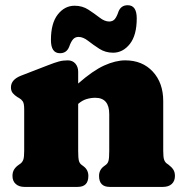

<svg xmlns="http://www.w3.org/2000/svg" viewBox="-20 -734 726 754"><path d="M287 -452V-406Q344.5 -456.5 389.2 -476.8Q434 -497 472 -497Q539 -497 580 -452.8Q621 -408.5 621 -337V-142Q621 -116.5 624.5 -106.8Q628 -97 635 -92L642 -87Q654 -78 660.5 -68Q667 -58 667 -43Q667 -23 654.5 -11.5Q642 0 620 0H411Q369 0 369 -43Q369 -67 388 -81L396 -87Q403.5 -92.5 406.2 -103Q409 -113.5 409 -142V-286Q409 -350 354 -350Q337.5 -350 320.2 -345Q303 -340 287 -326V-142Q287 -113.5 289.8 -103Q292.5 -92.5 300 -87L308 -81Q327 -67 327 -43Q327 0 285 0H76Q54.5 0 41.8 -11.5Q29 -23 29 -43Q29 -58 35.5 -68.5Q42 -79 54 -87L61 -92Q68 -97.5 71.5 -107Q75 -116.5 75 -142V-305Q75 -327.5 69.5 -335.8Q64 -344 55 -349L48 -353Q37 -360 30 -368.5Q23 -377 23 -391Q23 -421.5 63 -437L169 -478Q194.5 -488 211 -492.5Q227.5 -497 246 -497Q265 -497 276 -484.2Q287 -471.5 287 -452ZM424 -527Q394 -527 370 -542.5Q346 -558 326.2 -573.5Q306.5 -589 288.5 -589Q275 -589 266.8 -579.5Q258.5 -570 251.5 -550Q241.5 -525 215.5 -525Q180 -525 180 -577Q180 -643 207 -677.2Q234 -711.5 273 -711.5Q303.5 -711.5 327.2 -696Q351 -680.5 371 -665Q391 -649.5 408.5 -649.5Q423 -649.5 431 -659.2Q439 -669 445.5 -689Q455.5 -713.5 481.5 -713.5Q517 -713.5 517 -662Q517 -595.5 489.8 -561.2Q462.5 -527 424 -527Z"/></svg>

Font: Fraunces 9pt S100 Black
Style: Regular
Weight: 900
Version: Version 1.000; ttfautohint (v1.8.3)